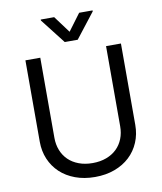

<svg xmlns="http://www.w3.org/2000/svg" viewBox="-101 -1026 943 1119"><g transform="rotate(-10 370.5 -466.5)"><path d="M653.4 -727.3V-245.7Q653.4 -190 633.3 -142.6Q613.3 -95.2 576.3 -60.5Q539.4 -25.9 487.2 -6.6Q435 12.8 370.7 12.8Q306.5 12.8 254.3 -6.6Q202.1 -25.9 165.1 -60.5Q128.2 -95.2 108.1 -142.6Q88.1 -190 88.1 -245.7V-727.3H176.1V-252.8Q176.1 -213.1 189.5 -179.3Q202.8 -145.6 227.8 -121.3Q252.8 -96.9 289.1 -83.3Q325.3 -69.6 370.7 -69.6Q416.2 -69.6 452.4 -83.3Q488.6 -96.9 513.7 -121.3Q538.7 -145.6 552 -179.3Q565.3 -213.1 565.3 -252.8V-727.3ZM370.7 -846.6 444.6 -946H524.1V-940.3L409.1 -792.6H332.4L217.3 -940.3V-946H296.9Z"/></g></svg>

Font: Interop
Style: Regular
Weight: 400
Designer: Rasmus Andersson, Google, Jang Haemin
Foundry: jhaemin
Version: Version 1.008